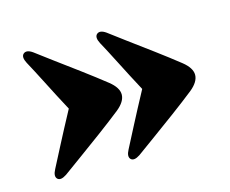

<svg xmlns="http://www.w3.org/2000/svg" viewBox="-66 -541 678 566"><g transform="rotate(-15 273.5 -257.5)"><path d="M517.5 -257.5Q517.5 -236 491 -214.5Q460 -190 422.2 -162Q384.5 -134 350.5 -109.5Q316.5 -85 297.5 -71Q278.5 -58.5 269.5 -67Q260.5 -76 271 -95.5Q285 -122.5 304.5 -160.2Q324 -198 356 -257.5Q330.5 -305 307.8 -349.8Q285 -394.5 271 -420Q260.5 -440 269.5 -448.5Q279.5 -457.5 297.5 -445Q313.5 -432.5 347.2 -407.8Q381 -383 420 -354Q459 -325 490.5 -300Q517.5 -278.5 517.5 -257.5ZM293.5 -257.5Q293.5 -236 267 -214.5Q236 -190 198.2 -162Q160.5 -134 126.5 -109.5Q92.5 -85 73.5 -71Q54.5 -58.5 45.5 -67Q36.5 -76 47 -95.5Q61 -122.5 80.5 -160.2Q100 -198 132 -257.5Q106.5 -305 83.8 -349.8Q61 -394.5 47 -420Q36.5 -440 45.5 -448.5Q55.5 -457.5 73.5 -445Q89.5 -432.5 123.2 -407.8Q157 -383 196 -354Q235 -325 266.5 -300Q293.5 -278.5 293.5 -257.5Z"/></g></svg>

Font: Fraunces 144pt S050 Black
Style: Regular
Weight: 900
Version: Version 1.000; ttfautohint (v1.8.3)